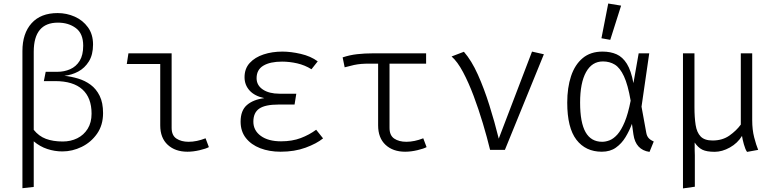

<svg xmlns="http://www.w3.org/2000/svg" viewBox="-20 -836 4348 1071"><path d="M301.5 -763.1Q351.8 -763.1 396.9 -743.1Q442.1 -723.1 470.5 -683.8Q499 -644.6 499 -587.7Q499 -530.8 475.9 -493.6Q452.8 -456.4 416.4 -436.9Q380 -417.4 339 -413.3Q377.4 -409.2 415.9 -397.7Q454.4 -386.2 485.6 -363.1Q516.9 -340 535.9 -301.5Q554.9 -263.1 554.9 -205.1Q554.9 -137.9 521.3 -90Q487.7 -42.1 435.6 -16.7Q383.6 8.7 328.2 8.7Q285.1 8.7 243.8 -4.9Q202.6 -18.5 168.2 -47.7V206.7L105.1 213.8V-551.3Q105.1 -649.7 156.2 -706.4Q207.2 -763.1 301.5 -763.1ZM168.2 -111.8Q196.4 -76.4 236.2 -61.5Q275.9 -46.7 330.3 -46.7Q374.4 -46.7 410.8 -64.6Q447.2 -82.6 469 -117.4Q490.8 -152.3 490.8 -202.1Q490.8 -290.8 439.5 -337.2Q388.2 -383.6 287.2 -383.6H224.6L234.9 -435.4H298.5Q338.5 -435.4 371.5 -450Q404.6 -464.6 424.4 -496.7Q444.1 -528.7 444.1 -581Q444.1 -648.7 403.3 -679.2Q362.6 -709.7 303.1 -709.7Q168.2 -709.7 168.2 -547.2Z M873.8 -479H687.2L696.4 -538.5H937.4V-122.6Q937.4 -80.5 964.4 -62.8Q991.3 -45.1 1032.3 -45.1Q1076.9 -45.1 1126.7 -64.6L1145.1 -15.4Q1129.7 -6.7 1093.8 1.8Q1057.9 10.3 1025.6 10.3Q957.4 10.3 915.6 -28.2Q873.8 -66.7 873.8 -136.9Z M1623.1 -252.8H1533.3Q1459.5 -252.8 1426.4 -230.3Q1393.3 -207.7 1393.3 -157.4Q1393.3 -108.2 1434.9 -77.9Q1476.4 -47.7 1547.7 -47.7Q1609.7 -47.7 1657.7 -65.9Q1705.6 -84.1 1743.6 -112.3L1782.1 -64.1Q1746.2 -34.9 1684.6 -12.3Q1623.1 10.3 1545.1 10.3Q1482.1 10.3 1431.5 -9.2Q1381 -28.7 1351.5 -66.2Q1322.1 -103.6 1322.1 -157.4Q1322.1 -219.5 1357.2 -250Q1392.3 -280.5 1454.4 -288.7Q1400.5 -300 1372.3 -331Q1344.1 -362.1 1344.1 -405.1Q1344.1 -453.3 1373.1 -484.9Q1402.1 -516.4 1450 -532.3Q1497.9 -548.2 1555.4 -548.2Q1602.6 -548.2 1657.9 -535.4Q1713.3 -522.6 1752.3 -493.8L1717.4 -449.7Q1680.5 -472.8 1637.7 -482.6Q1594.9 -492.3 1553.3 -492.3Q1486.7 -492.3 1449 -469.7Q1411.3 -447.2 1411.3 -400Q1411.3 -360 1446.2 -336.7Q1481 -313.3 1539 -313.3H1632.8Z M2356.9 -538.5V-481H2152.8V-122.6Q2152.8 -80.5 2179.2 -62.8Q2205.6 -45.1 2246.7 -45.1Q2291.3 -45.1 2341 -64.6L2359.5 -15.4Q2344.1 -6.7 2308.2 1.8Q2272.3 10.3 2240 10.3Q2171.8 10.3 2130.5 -28.2Q2089.2 -66.7 2089.2 -136.9V-481H2044.1Q2015.9 -481 1995.9 -479.5Q1975.9 -477.9 1955.1 -473.6Q1934.4 -469.2 1902.6 -460.5L1891.3 -515.9Q1930.8 -529.2 1972.3 -533.8Q2013.8 -538.5 2061 -538.5Z M2713.8 0Q2696.9 -69.7 2673.3 -148.5Q2649.7 -227.2 2621.8 -301.5Q2593.8 -375.9 2562.8 -434.1Q2531.8 -492.3 2499 -521L2567.7 -547.2Q2610.3 -498.5 2645.4 -420.3Q2680.5 -342.1 2709.7 -249.2Q2739 -156.4 2762.1 -62.6L2947.7 -548.2L3013.8 -533.3L2796.4 0Z M3341 -548.2Q3385.6 -548.2 3419.5 -533.1Q3453.3 -517.9 3476.9 -480Q3500.5 -442.1 3513.3 -372.3L3542.6 -538.5H3601.5L3558.5 -241L3585.1 -94.9Q3588.2 -77.4 3597.7 -66.4Q3607.2 -55.4 3626.7 -46.7L3603.1 11.3Q3525.6 0 3513.3 -86.2L3505.1 -145.1Q3490.8 -106.7 3469.2 -71Q3447.7 -35.4 3415.6 -12.6Q3383.6 10.3 3336.9 10.3Q3246.7 10.3 3195.4 -56.4Q3144.1 -123.1 3144.1 -263.6Q3144.1 -347.2 3165.4 -411.3Q3186.7 -475.4 3230.3 -511.8Q3273.8 -548.2 3341 -548.2ZM3343.1 -493.3Q3282.1 -493.3 3249 -433.6Q3215.9 -373.8 3215.9 -263.6Q3215.9 -152.3 3246.4 -98.7Q3276.9 -45.1 3339 -45.1Q3359.5 -45.1 3381.3 -53.8Q3403.1 -62.6 3424.4 -86.4Q3445.6 -110.3 3464.6 -155.6Q3483.6 -201 3497.9 -274.4Q3482.6 -363.1 3460.5 -410.5Q3438.5 -457.9 3409.5 -475.6Q3380.5 -493.3 3343.1 -493.3ZM3372.8 -816.4 3444.6 -804.6 3384.1 -613.8 3334.9 -622.6Z M4175.9 -538.5V-165.6Q4175.9 -112.3 4186.9 -69.7Q4197.9 -27.2 4209.2 0L4147.2 11.3Q4137.4 -2.1 4129.5 -30.8Q4121.5 -59.5 4119 -77.9Q4094.4 -37.4 4051.3 -13.3Q4008.2 10.8 3966.7 10.8Q3921.5 10.8 3897.7 -1Q3873.8 -12.8 3854.9 -41Q3854.4 -16.4 3855.1 3.3Q3855.9 23.1 3855.9 29.7V205.6L3789.7 214.9V-538.5H3853.8V-237.9Q3853.8 -181 3860.3 -139.2Q3866.7 -97.4 3888.2 -74.9Q3909.7 -52.3 3954.9 -52.3Q4009.7 -52.3 4048.7 -79.7Q4087.7 -107.2 4112.3 -141V-538.5Z"/></svg>

Font: Fira Code Light
Style: Regular
Weight: 300
Monospace: yes
Designer: Carrois Corporate, Edenspiekermann AG, Nikita Prokopov
Foundry: Carrois Corporate, Edenspiekermann AG, Nikita Prokopov
Version: Version 6.000; ttfautohint (v1.8.2) -l 8 -r 50 -G 200 -x 14 